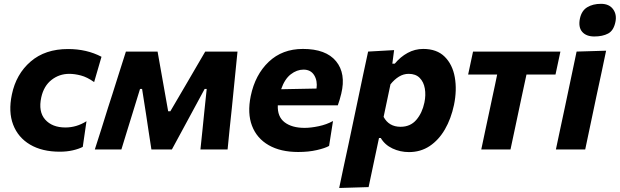

<svg xmlns="http://www.w3.org/2000/svg" viewBox="-20 -762 3160 979"><path d="M285 11.5Q194.5 11.5 133.2 -24.8Q72 -61 47 -126.5Q22 -192 40.5 -280Q62 -384 136 -448Q210 -512 327 -512Q422.5 -512 497.5 -472.5L460 -343.5Q424 -369 392.2 -377.2Q360.5 -385.5 333 -385.5Q282.5 -385.5 243 -354.8Q203.5 -324 190.5 -266Q174.5 -193 210.2 -152.5Q246 -112 313.5 -112Q370.5 -112 421 -144L402 -13Q381.5 -2.5 351.2 4.5Q321 11.5 285 11.5Z M463.5 0Q481 -54.5 497.8 -107.2Q514.5 -160 531 -213.5L552.5 -280Q569.5 -334.5 587.2 -389.8Q605 -445 622 -499H783.5Q790.5 -460 797.2 -421.5Q804 -383 811 -344L837.5 -194.5H848.5L935.5 -343Q958.5 -383 981.5 -422Q1004.5 -461 1026.5 -499H1191Q1185.5 -446 1180 -389.5Q1174.5 -333 1169 -279.5L1162 -209.5Q1156.5 -159 1151 -105.8Q1145.5 -52.5 1140.5 0H1002Q1007 -47 1012 -95.5Q1017 -144 1021.5 -189.5L1034 -308.5H1023.5L954.5 -181Q930 -136 905.8 -91Q881.5 -46 856.5 0H752Q745 -45 738 -91Q731 -137 724.5 -181L704.5 -308.5H694L658 -191.5Q643 -143 628.2 -95.2Q613.5 -47.5 599 0Z M1500.5 13Q1410.5 13 1350 -21.8Q1289.5 -56.5 1265 -120.5Q1240.5 -184.5 1258.5 -272.5Q1281 -381 1350.2 -446.8Q1419.5 -512.5 1524.5 -512.5Q1642 -512.5 1693.5 -449.8Q1745 -387 1720 -284Q1712 -251 1702.5 -225H1396.5Q1394 -167 1431.2 -138.5Q1468.5 -110 1533 -110Q1565 -110 1605.2 -118.5Q1645.5 -127 1678 -145L1658 -18Q1638 -6.5 1595.8 3.2Q1553.5 13 1500.5 13ZM1527.5 -407Q1493.5 -407 1462.5 -383Q1431.5 -359 1413.5 -307L1594 -310.5Q1599.5 -350 1582 -378.5Q1564.5 -407 1527.5 -407Z M1709.5 196.5Q1720.5 143 1731.8 90.5Q1743 38 1756.5 -24L1807.5 -266Q1818.5 -319.5 1831 -378Q1843.5 -436.5 1857 -499L1989.5 -506.5L1980.5 -437.5H1993Q2021.5 -472 2058.5 -492.2Q2095.5 -512.5 2138 -512.5Q2207.5 -512.5 2247.5 -472.8Q2287.5 -433 2299 -368Q2310.5 -303 2295 -227.5Q2280 -156.5 2248.5 -102.2Q2217 -48 2170.8 -17.2Q2124.5 13.5 2065.5 13.5Q2020.5 13.5 1981.2 -5Q1942 -23.5 1921.5 -58.5H1912.5L1903.5 -16Q1891.5 40 1881.2 89.2Q1871 138.5 1859.5 192ZM2022.5 -115.5Q2072.5 -115.5 2102.8 -150.8Q2133 -186 2144 -239Q2152 -277 2146.2 -310.5Q2140.5 -344 2120 -364.8Q2099.5 -385.5 2064 -385.5Q2037.5 -385.5 2014.2 -371.2Q1991 -357 1971 -332L1936 -166Q1963 -115.5 2022.5 -115.5Z M2434 0Q2445.5 -54.5 2456 -104.2Q2466.5 -154 2480 -216.5L2490.5 -266Q2498 -300.5 2504 -328.8Q2510 -357 2515 -382H2367L2392 -499H2837.5L2812.5 -382H2664.5Q2659 -357 2653 -328.8Q2647 -300.5 2639.5 -266L2629 -216.5Q2616 -154 2605.2 -104.2Q2594.5 -54.5 2583 0Z M2814.5 0Q2826 -53.5 2836.5 -103.8Q2847 -154 2860.5 -216L2871 -266Q2886.5 -341 2897.8 -393.2Q2909 -445.5 2920 -499L3070.5 -503.5Q3059 -448.5 3047.8 -395.2Q3036.5 -342 3020 -266L3009.5 -216Q2996.5 -154 2985.8 -103.5Q2975 -53 2964 0ZM3010.5 -576Q2969 -576 2948.5 -599.8Q2928 -623.5 2937 -667.5Q2945.5 -707.5 2974.2 -725Q3003 -742.5 3044.5 -742.5Q3086 -742.5 3106 -715.2Q3126 -688 3118 -650Q3109 -606 3080.8 -591Q3052.5 -576 3010.5 -576Z"/></svg>

Font: Commissioner
Style: Bold Italic
Weight: 700
Italic angle: -12°
Designer: Kostas Bartsokas
Foundry: Kostas Bartsokas
Version: Version 1.000; ttfautohint (v1.8.3)